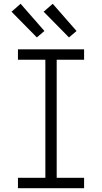

<svg xmlns="http://www.w3.org/2000/svg" viewBox="-20 -996 540 1016"><path d="M75 0V-55H220V-680H75V-735H425V-680H280V-55H425V0ZM345 -798 211 -934 259 -976 385 -832ZM175 -798 41 -934 89 -976 215 -832Z"/></svg>

Font: Iosevka Curly Slab Light
Style: Regular
Weight: 300
Monospace: yes
Designer: Belleve Invis
Foundry: Belleve Invis
Version: Version 22.1.2; ttfautohint (v1.8.4)